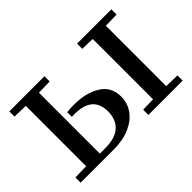

<svg xmlns="http://www.w3.org/2000/svg" viewBox="-95 -755 990 990"><g transform="rotate(-45 400.0 -260.0)"><path d="M692 -480V-40L772 -38V0H522V-38L596 -40V-480L522 -482V-520H772V-482ZM28 -38 108 -40V-480L28 -482V-520H284V-482L204 -480V-36H244Q316 -36 352 -68.5Q388 -101 388 -160Q388 -281 236 -272V-306Q262 -309 287 -309Q374 -309 432 -273.5Q490 -238 490 -166Q490 -119 463.5 -81.5Q437 -44 387 -22Q337 0 268 0H28Z"/></g></svg>

Font: Minipax
Style: Regular
Weight: 400
Designer: Raphaël Ronot, Igor Stepanchenko (Cyrillic)
Foundry: steppetype
Version: Version 1.002